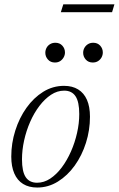

<svg xmlns="http://www.w3.org/2000/svg" viewBox="-20 -830 532 860"><path d="M267 -445.5Q304 -445.5 330 -429.5Q356 -413.5 369.5 -382.8Q383 -352 383 -307Q383 -247 365 -190.2Q347 -133.5 314.8 -88.5Q282.5 -43.5 239.5 -16.8Q196.5 10 146.5 10Q109.5 10 83.5 -6Q57.5 -22 44 -53.2Q30.5 -84.5 30.5 -128.5Q30.5 -188.5 48.5 -245.2Q66.5 -302 98.5 -347Q130.5 -392 173.5 -418.8Q216.5 -445.5 267 -445.5ZM146 -11.5Q177 -11.5 205 -30Q233 -48.5 256.8 -80.2Q280.5 -112 298 -151.8Q315.5 -191.5 325.2 -234.8Q335 -278 335 -319Q335 -374 318.2 -399Q301.5 -424 267.5 -424Q236.5 -424 208.5 -405.5Q180.5 -387 156.5 -355.5Q132.5 -324 115 -284Q97.5 -244 88 -200.8Q78.5 -157.5 78.5 -116.5Q78.5 -61.5 95.2 -36.5Q112 -11.5 146 -11.5ZM226 -550Q206.5 -550 194.8 -563.2Q183 -576.5 183 -593.5Q183 -605.5 188.5 -615.8Q194 -626 204.2 -632.2Q214.5 -638.5 228 -638.5Q247.5 -638.5 259.2 -625.5Q271 -612.5 271 -595Q271 -583.5 265.2 -573.2Q259.5 -563 249.8 -556.5Q240 -550 226 -550ZM395.5 -550Q376 -550 364.2 -563.2Q352.5 -576.5 352.5 -593.5Q352.5 -605.5 358.2 -615.8Q364 -626 374 -632.2Q384 -638.5 397.5 -638.5Q417 -638.5 428.8 -625.5Q440.5 -612.5 440.5 -595Q440.5 -583.5 435 -573.2Q429.5 -563 419.5 -556.5Q409.5 -550 395.5 -550ZM252.5 -775.5 263.5 -810.5H492.5L482 -775.5Z"/></svg>

Font: Newsreader 24pt Light
Style: Italic
Weight: 300
Italic angle: -17°
Designer: Hugues Gentile
Foundry: Production Type
Version: Version 1.003